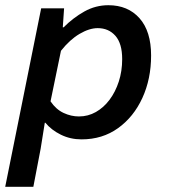

<svg xmlns="http://www.w3.org/2000/svg" viewBox="-34 -523 654 737"><path d="M-14 194 124 -491H212L207 -418H210Q247 -455 290 -479Q333 -503 382 -503Q457 -503 501.5 -453Q546 -403 546 -310Q546 -220 512.5 -147Q479 -74 419 -31Q359 12 279 12Q236 12 199.5 -6Q163 -24 140 -52H138L122 48L94 194ZM269 -76Q304 -76 334 -93Q364 -110 386.5 -140Q409 -170 422 -210Q435 -250 435 -296Q435 -356 409 -385.5Q383 -415 341 -415Q309 -415 271.5 -393Q234 -371 200 -328L160 -134Q181 -103 210 -89.5Q239 -76 269 -76Z"/></svg>

Font: Source Code Pro ExtraLight SemiBold
Style: Italic
Weight: 600
Italic angle: -11°
Monospace: yes
Version: Version 1.016;hotconv 1.0.116;makeotfexe 2.5.65601